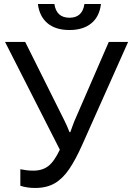

<svg xmlns="http://www.w3.org/2000/svg" viewBox="-20 -922 656 953"><path d="M154 11Q114 11 81 0V-82Q97 -79 111.5 -77Q126 -75 146 -75Q190 -75 219.5 -97.5Q249 -120 277 -179L5 -714H105L301 -321Q306 -311 313 -295.5Q320 -280 325 -266H329Q333 -277 338.5 -292.5Q344 -308 348 -318L520 -714H616L388 -203Q356 -131 324 -83.5Q292 -36 252 -12.5Q212 11 154 11ZM325 -773Q256 -773 216 -806.5Q176 -840 168 -902H250Q260 -834 325 -834Q389 -834 399 -902H481Q474 -840 433.5 -806.5Q393 -773 325 -773Z"/></svg>

Font: Noto Sans Living
Style: Regular
Weight: 400
Designer: Monotype Design Team
Foundry: Monotype Imaging Inc.
Version: Version 2.013; ttfautohint (v1.8.4.7-5d5b)